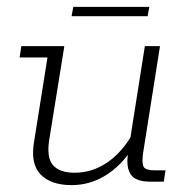

<svg xmlns="http://www.w3.org/2000/svg" viewBox="-20 -528 546 558"><path d="M188 10Q128 10 98 -21Q68 -52 79 -116L118 -361H37L42 -394H167L123 -121Q115 -70 134 -48Q153 -26 197 -26Q247 -26 290.5 -55Q334 -84 366 -140L356 -109L401 -394H445L396 -84Q392 -57 396.5 -45Q401 -33 430 -33H461L456 0H417Q374 0 360 -21Q346 -42 352 -81L355 -99L364 -96Q332 -46 286.5 -18Q241 10 188 10ZM188 -481 193 -508H414L409 -481Z"/></svg>

Font: Rokkitt SemiBold ExtraLight
Style: Italic
Weight: 250
Italic angle: -9°
Version: Version 3.103